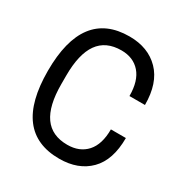

<svg xmlns="http://www.w3.org/2000/svg" viewBox="-165 -826 922 966"><g transform="rotate(30 296.0 -343.0)"><path d="M551 -438H461Q461 -526 421 -571.5Q381 -617 312 -617Q222 -617 178 -555Q134 -493 134 -368V-318Q134 -193 178 -131Q222 -69 312 -69Q383 -69 423.5 -114Q464 -159 464 -246H551Q551 -118 486.5 -53Q422 12 312 12Q42 12 42 -343Q42 -698 312 -698Q421 -698 486 -631.5Q551 -565 551 -438Z"/></g></svg>

Font: Archivo Narrow
Style: Regular
Weight: 400
Designer: Hector Gatti
Foundry: Omnibus-Type
Version: Version 1.003